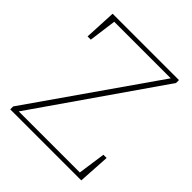

<svg xmlns="http://www.w3.org/2000/svg" viewBox="-186 -802 927 927"><g transform="rotate(45 277.5 -338.0)"><path d="M30 0V-20L472 -654H86L67 -513H45L53 -676H506V-656L66 -22H483L503 -163H525L515 0Z"/></g></svg>

Font: Source Serif 4 ExtraLight
Style: Regular
Weight: 200
Designer: Frank Grießhammer
Foundry: Adobe
Version: Version 4.005;hotconv 1.1.0;makeotfexe 2.6.0